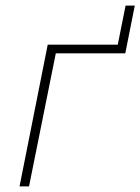

<svg xmlns="http://www.w3.org/2000/svg" viewBox="-20 -668 503 688"><path d="M151 -508H402L430 -648H463L429 -477H180L84 0H50Z"/></svg>

Font: IBM Plex Sans ExtLt
Style: Italic
Weight: 200
Italic angle: -11°
Designer: Mike Abbink, Paul van der Laan, Pieter van Rosmalen
Foundry: Bold Monday
Version: Version 3.005